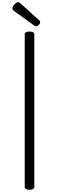

<svg xmlns="http://www.w3.org/2000/svg" viewBox="-20 -1706 535 1740"><path d="M247 14Q226 14 215 7Q204 0 204 -14V-1393Q204 -1407 215 -1413.5Q226 -1420 247 -1420Q269 -1420 280 -1413.5Q291 -1407 291 -1393V-14Q291 0 280 7Q269 14 247 14ZM306 -1468Q302 -1468 297.5 -1471Q293 -1474 286 -1478L108 -1606Q98 -1614 95.5 -1619Q93 -1624 93 -1631Q93 -1643 102 -1655.5Q111 -1668 123 -1677Q135 -1686 144 -1686Q153 -1686 157.5 -1683Q162 -1680 166 -1675L334 -1523Q341 -1517 342.5 -1512.5Q344 -1508 344 -1504Q344 -1493 332 -1480.5Q320 -1468 306 -1468Z"/></svg>

Font: Playwrite BE WAL
Style: Regular
Weight: 400
Designer: Veronika Burian, José Scaglione
Foundry: TypeTogether
Version: Version 1.002